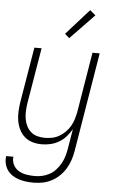

<svg xmlns="http://www.w3.org/2000/svg" viewBox="-68 -795 631 1060"><g transform="rotate(5 247.5 -265.0)"><path d="M160 223Q138 223 117.5 220.5Q97 218 77.5 212Q58 206 41 194.5Q24 183 13 167Q2 151 -2.5 131Q-7 111 -4 90H36Q33 114 43.5 134.5Q54 155 73 166.5Q92 178 115.5 182Q139 186 163 186Q183 186 203.5 181.5Q224 177 243.5 166.5Q263 156 278 139.5Q293 123 304 104Q315 85 321 65Q327 45 331 24L350 -90Q337 -68 320 -48.5Q303 -29 280.5 -16Q258 -3 234 2.5Q210 8 186 8Q159 8 134.5 1Q110 -6 91 -22.5Q72 -39 61 -61.5Q50 -84 45.5 -109.5Q41 -135 42.5 -162Q44 -189 48 -215L99 -520H139L87 -209Q84 -188 83 -166.5Q82 -145 85.5 -124Q89 -103 98 -85Q107 -67 122 -53.5Q137 -40 157.5 -34.5Q178 -29 200 -29Q220 -29 240 -33Q260 -37 278.5 -47.5Q297 -58 313 -74Q329 -90 339.5 -108.5Q350 -127 356 -147Q362 -167 366 -187L421 -520H461L370 30Q366 55 357.5 80Q349 105 335.5 127.5Q322 150 302.5 169Q283 188 259 200.5Q235 213 210 218Q185 223 160 223ZM286 -589 261 -611 388 -753 419 -727Z"/></g></svg>

Font: Iosevka Term Curly Extralight
Style: Italic
Weight: 200
Italic angle: -9°
Designer: Belleve Invis
Foundry: Belleve Invis
Version: Version 32.3.0